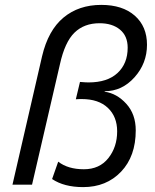

<svg xmlns="http://www.w3.org/2000/svg" viewBox="-20 -755 635 785"><path d="M320 10Q242 10 193 -23L218 -94Q258 -63 323 -63Q387 -63 423 -108.5Q459 -154 459 -218Q459 -278 421 -314Q383 -350 314 -350Q298 -350 290 -349L307 -420Q331 -418 342 -418Q419 -418 460.5 -456.5Q502 -495 502 -560Q502 -608 470.5 -634Q439 -660 387 -660Q324 -660 284.5 -621.5Q245 -583 225 -492L111 0H31L152 -525Q177 -631 239.5 -683Q302 -735 394 -735Q481 -735 531 -691Q581 -647 581 -572Q581 -496 530 -439Q479 -382 408 -382V-380Q458 -373 496.5 -330.5Q535 -288 535 -222Q535 -116 475 -53Q415 10 320 10Z"/></svg>

Font: Elaine Sans
Style: Italic
Weight: 400
Italic angle: -13°
Designer: Wei Huang
Foundry: Wei Huang
Version: Version 2.001;December 24, 2019;FontCreator 12.0.0.2547 64-b